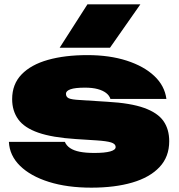

<svg xmlns="http://www.w3.org/2000/svg" viewBox="-20 -847 826 885"><path d="M760 -196Q760 -124 715 -76.5Q670 -29 589.5 -5.5Q509 18 401 18Q290 18 205.5 -8.5Q121 -35 72.5 -82.5Q24 -130 21 -193H279Q286 -176 303 -164.5Q320 -153 347.5 -147.5Q375 -142 415 -142Q463 -142 488 -149Q513 -156 513 -169Q513 -184 492 -190.5Q471 -197 424 -200L330 -206Q221 -213 156.5 -235.5Q92 -258 64 -297Q36 -336 36 -390Q36 -459 79.5 -504Q123 -549 201 -571Q279 -593 383 -593Q485 -593 564 -567.5Q643 -542 691 -497Q739 -452 747 -391H489Q484 -407 469 -418.5Q454 -430 430 -436.5Q406 -443 372 -443Q326 -443 305 -435.5Q284 -428 284 -415Q284 -400 297 -394Q310 -388 348 -386L474 -378Q582 -372 644.5 -349.5Q707 -327 733.5 -289Q760 -251 760 -196ZM383 -827H627L487 -627H255Z"/></svg>

Font: Unbounded Black
Style: Regular
Weight: 900
Designer: Luke Prowse, Jean-Baptiste Morizot, Fátima Lázaro, Florian Runge
Foundry: NaN
Version: Version 1.701;gftools[0.9.28.dev5+ged2979d]